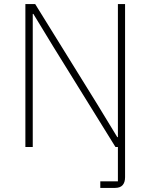

<svg xmlns="http://www.w3.org/2000/svg" viewBox="-20 -718 736 938"><path d="M140 0H104V-698H152L455 -209L553 -48H556V-209V-698H591V148Q591 173 579 186.5Q567 200 542 200H470V168H556V0H544L241 -489L143 -650H140V-489Z"/></svg>

Font: IBM Plex Sans ExtraLight
Style: Regular
Weight: 250
Designer: Mike Abbink, Paul van der Laan, Pieter van Rosmalen
Foundry: Bold Monday
Version: Version 3.201